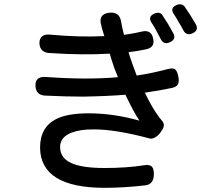

<svg xmlns="http://www.w3.org/2000/svg" viewBox="-20 -852 964 920"><path d="M482 48Q176 48 172 -142Q171 -241 248 -281Q302 -309 405 -309Q523 -309 648 -274Q620 -316 581 -398Q493 -391 378 -389Q296 -389 194 -394Q153 -397 150 -439Q147 -488 202 -483Q395 -469 545 -482Q542 -491 535 -508Q530 -519 528 -525Q526 -532 521 -546Q510 -579 506 -595Q380 -587 216 -598Q172 -601 169 -643Q168 -667 182 -678Q196 -689 221 -686Q361 -673 480 -679Q478 -685 474 -698Q468 -717 466 -726Q466 -727 466 -728Q448 -784 503 -791Q554 -797 561 -745Q564 -725 574 -685Q625 -692 661 -701Q705 -711 714 -667Q723 -625 681 -616Q635 -606 596 -602Q599 -589 607 -567Q613 -551 615 -544L635 -490Q709 -501 788 -522Q811 -528 821 -518Q830 -509 835 -483Q839 -460 832.5 -448Q826 -436 806 -431Q739 -417 674 -408Q708 -338 735 -301Q741 -291 755 -275Q773 -255 759 -233L748 -216Q738 -202 722 -193Q708 -186 699 -188Q532 -233 425 -232Q365 -232 325 -217Q268 -196 268 -148Q268 -95 321 -71Q372 -47 481 -47Q587 -47 669 -60Q697 -65 708 -53Q719 -41 717 -12Q715 31 677 36Q574 48 482 48ZM749 -667Q742 -681 728 -707Q725 -713 718 -724.5Q711 -736 707 -742Q686 -772 720 -787Q747 -798 759 -778Q788 -735 810 -693Q826 -665 795 -650Q764 -635 749 -667ZM858 -708Q851 -722 835 -748Q832 -754 825 -765.5Q818 -777 814 -783Q792 -813 826 -828Q851 -838 865 -820Q891 -783 918 -736Q934 -708 904 -693Q873 -678 858 -708Z"/></svg>

Font: GenSenRounded JP M
Style: Regular
Weight: 500
Version: Version 1.501;PS 1;hotconv 16.6.51;makeotf.lib2.5.65220